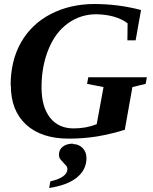

<svg xmlns="http://www.w3.org/2000/svg" viewBox="-20 -681 762 957"><path d="M34 -255H33Q33 -379 85 -470Q138 -562 233 -611Q330 -661 451 -661Q570 -661 683 -631L656 -480H615L616 -565Q558 -608 460 -610Q382 -610 319 -565Q257 -521 222 -436Q187 -351 187 -246Q187 -149 229 -95Q271 -41 347 -41Q410 -41 462 -62L496 -247L414 -263L420 -296H712L706 -263L640 -247L602 -34Q530 -12 464 -1Q395 10 323 10Q186 10 110 -60Q34 -130 34 -255ZM344 35 343 37Q372 37 391 56Q411 76 411 107Q411 165 363 204Q316 242 225 256L231 223Q314 204 316 163Q316 152 310 145Q306 140 296 130Q291 125 281 113Q274 105 274 89Q274 65 293 50Q312 35 344 35Z"/></svg>

Font: Libra Serif Modern
Style: Bold Italic
Weight: 700
Italic angle: -12°
Designer: Stefan Peev, Context Ltd
Foundry: Stefan Peev, Context Ltd
Version: Version 1.000